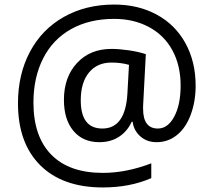

<svg xmlns="http://www.w3.org/2000/svg" viewBox="-20 -733 939 844"><path d="M840 -356Q840 -287 818.5 -229Q797 -171 758 -139.5Q719 -108 668 -108Q626 -108 597 -133.5Q568 -159 563 -198H559Q540 -156 503.5 -132Q467 -108 417 -108Q344 -108 302.5 -158Q261 -208 261 -294Q261 -394 318.5 -456Q376 -518 470 -518Q503 -518 545 -512Q587 -506 621 -495L609 -266V-255Q609 -168 674 -168Q718 -168 746 -220.5Q774 -273 774 -357Q774 -445 738 -511.5Q702 -578 635 -614Q568 -650 482 -650Q373 -650 292.5 -605Q212 -560 169.5 -476Q127 -392 127 -282Q127 -133 205.5 -53Q284 27 432 27Q535 27 645 -15V50Q551 91 432 91Q255 91 157 -6.5Q59 -104 59 -279Q59 -406 111.5 -505Q164 -604 260.5 -658.5Q357 -713 482 -713Q587 -713 668.5 -669Q750 -625 795 -543.5Q840 -462 840 -356ZM335 -292Q335 -168 430 -168Q531 -168 540 -321L547 -448Q512 -458 470 -458Q407 -458 371 -414Q335 -370 335 -292Z"/></svg>

Font: Stephens Clock
Style: Regular
Weight: 400
Designer: Peter Wiegel (catfonts.de) with slight modifications by DT1.org
Version: Version 0.9.1